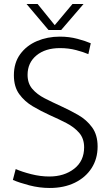

<svg xmlns="http://www.w3.org/2000/svg" viewBox="-20 -922 552 954"><path d="M227 12Q176 12 126 -1Q76 -14 44 -28L58 -82Q90 -68 135.5 -56.5Q181 -45 225 -45Q299 -45 348.5 -83.5Q398 -122 398 -190Q398 -234 373 -262.5Q348 -291 309 -311Q270 -331 227 -350Q183 -370 142.5 -394Q102 -418 75.5 -454.5Q49 -491 49 -548Q49 -610 80.5 -653Q112 -696 164 -718Q216 -740 277 -740Q324 -740 365 -729Q406 -718 431 -707L419 -653Q396 -663 358.5 -673Q321 -683 278 -683Q205 -683 161 -646.5Q117 -610 117 -550Q117 -508 140.5 -480.5Q164 -453 202 -433.5Q240 -414 282 -395Q326 -375 368 -351Q410 -327 437.5 -289.5Q465 -252 465 -194Q465 -133 435 -86.5Q405 -40 351.5 -14Q298 12 227 12ZM221 -773 112 -902H167L252 -797L340 -902H395L284 -773Z"/></svg>

Font: Murecho Light
Style: Regular
Weight: 300
Designer: Neil Summerour
Foundry: Positype
Version: Version 1.010; ttfautohint (v1.8.3)